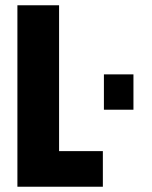

<svg xmlns="http://www.w3.org/2000/svg" viewBox="-20 -708 576 728"><path d="M46 0V-688H204V-135H370V0ZM374 -292V-426H486V-292Z"/></svg>

Font: Saira Condensed ExtraBold
Style: Regular
Weight: 800
Width: 3
Designer: Hector Gatti with collaboration of the Omnibus-Type team
Foundry: Omnibus-Type
Version: Version 1.101